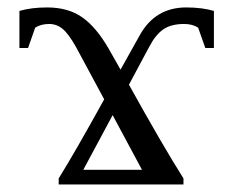

<svg xmlns="http://www.w3.org/2000/svg" viewBox="-20 -491 621 511"><path d="M526.4 -363.3 507.3 -417.5Q491.7 -427.2 470.2 -427.2Q436 -427.2 415.3 -413.3Q394.5 -399.4 377 -366.2L323.2 -265.6Q411.1 -106.9 468.3 -16.1V0H136.2V-16.1Q180.7 -87.9 257.3 -226.6L182.1 -366.2Q162.6 -400.9 146.7 -414.1Q130.9 -427.2 110.8 -427.2Q89.4 -427.2 73.7 -417.5L54.7 -363.3H31.7V-461.9Q63 -471.2 105.5 -471.2Q161.6 -471.2 199 -444.8Q236.3 -418.5 269 -361.8L300.8 -305.7L352.1 -397.5Q393.1 -471.2 475.6 -471.2Q518.1 -471.2 549.3 -461.9V-363.3ZM279.8 -184.6 201.7 -39.1H357.9Z"/></svg>

Font: Liberation Serif
Style: Regular
Weight: 400
Designer: Steve Matteson
Foundry: Ascender Corporation
Version: Version 2.1.5